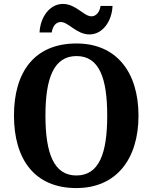

<svg xmlns="http://www.w3.org/2000/svg" viewBox="-20 -946 776 976"><path d="M435 -771C501 -771 549 -837 552 -916H491C488 -889 471 -863 445 -863C406 -863 366 -926 300 -926C233 -926 185 -860 181 -781H243C247 -808 261 -834 289 -834C329 -834 368 -771 435 -771ZM368 10C571 10 684 -137 684 -358C684 -580 571 -725 369 -725C155 -725 51 -580 51 -359C51 -137 155 10 368 10ZM368 -54C254 -54 211 -166 211 -358C211 -550 254 -661 369 -661C484 -661 525 -550 525 -358C525 -166 484 -54 368 -54Z"/></svg>

Font: Noto Serif Ethiopic SemiCondensed
Style: Bold
Weight: 700
Width: 4
Designer: Monotype Design Team
Foundry: Monotype Imaging Inc.
Version: Version 2.102